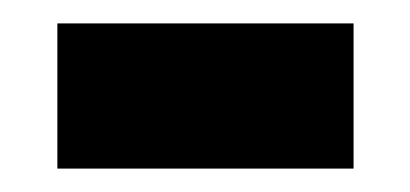

<svg xmlns="http://www.w3.org/2000/svg" viewBox="-20 -350 350 164"><path d="M29 -206H282V-330H29Z"/></svg>

Font: Noto Sans Armenian Condensed
Style: Bold
Weight: 700
Width: 3
Designer: Monotype Design Team
Foundry: Monotype Imaging Inc.
Version: Version 2.008